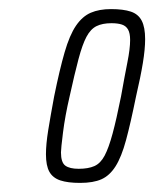

<svg xmlns="http://www.w3.org/2000/svg" viewBox="-20 -716 339 422"><path d="M156 -314Q129 -314 112.5 -319.5Q96 -325 88.5 -338.5Q81 -352 81 -377Q81 -399 86 -430Q91 -461 99 -504Q111 -563 122 -601Q133 -639 147 -659.5Q161 -680 179.5 -688Q198 -696 224 -696Q251 -696 267.5 -690.5Q284 -685 291.5 -670.5Q299 -656 299 -630Q299 -608 294 -577.5Q289 -547 279 -504Q267 -445 257 -408Q247 -371 234 -350.5Q221 -330 203 -322Q185 -314 156 -314ZM153 -345Q174 -345 187.5 -351Q201 -357 210 -374Q219 -391 227.5 -422.5Q236 -454 246 -504Q254 -549 260 -579Q266 -609 266 -628Q266 -643 261.5 -651Q257 -659 248 -662Q239 -665 225 -665Q205 -665 192 -658.5Q179 -652 170 -635Q161 -618 152.5 -586Q144 -554 133 -504Q123 -461 118.5 -425Q114 -389 114 -381Q114 -359 123.5 -352Q133 -345 153 -345Z"/></svg>

Font: Saira UltraCondensed Thin
Style: Italic
Weight: 250
Width: 1
Italic angle: -12°
Designer: Hector Gatti with collaboration of the Omnibus-Type team
Foundry: Omnibus-Type
Version: Version 1.101